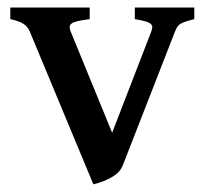

<svg xmlns="http://www.w3.org/2000/svg" viewBox="-20 -474 543 509"><path d="M305.7 -36.1Q298.3 -16.6 275.6 -3.9Q252.9 8.8 227.5 14.6L59.1 -390.1Q53.7 -403.3 42.5 -410.6Q31.2 -418 7.3 -423.3V-454.1H217.8V-423.3Q187.5 -419.4 176 -415Q164.6 -410.6 164.6 -401.9Q164.6 -397 167.5 -390.1L277.3 -122.1L380.9 -390.1Q383.8 -398.9 383.8 -401.9Q383.8 -409.7 373.8 -414.3Q363.8 -418.9 337.4 -423.3V-454.1H495.1V-423.3Q475.6 -418.5 466.1 -414.6Q456.5 -410.6 452.1 -405.5Q447.8 -400.4 443.8 -390.1Z"/></svg>

Font: David Libre Medium
Style: Regular
Weight: 500
Version: Version 1.000